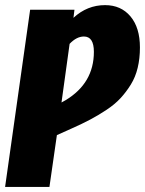

<svg xmlns="http://www.w3.org/2000/svg" viewBox="-21 -733 569 753"><path d="M391.1 -712.9Q453.6 -712.9 490.7 -668.7Q527.8 -624.5 527.8 -546.9Q527.8 -503.9 519 -467.3Q510.3 -430.7 491.9 -401.1Q473.6 -371.6 451.4 -347.7Q429.2 -323.7 396.7 -302.2Q364.3 -280.8 333 -264.2Q301.8 -247.6 259.8 -229L202.1 -203.1L172.9 0H-1L97.2 -694.8H271L267.1 -663.1Q320.8 -712.9 391.1 -712.9ZM235.8 -339.8Q347.2 -406.7 347.2 -529.8Q347.2 -589.8 308.1 -589.8Q279.3 -589.8 252 -561L220.2 -331.1Z"/></svg>

Font: Fira Sans Compressed ExtraBold
Style: Italic
Weight: 800
Width: 3
Italic angle: -8°
Designer: Carrois Corporate & Edenspiekermann AG
Foundry: Carrois Corporate GbR & Edenspiekermann AG
Version: Version 4.203;PS 004.203;hotconv 1.0.88;makeotf.lib2.5.64775